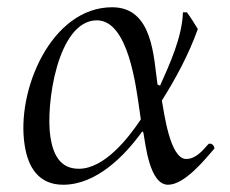

<svg xmlns="http://www.w3.org/2000/svg" viewBox="-20 -493 634 529"><path d="M562 -97H555C539 -79 520 -55 493 -55C448 -55 432 -184 426 -216C465 -278 500 -343 525 -413C516 -428 506 -444 495 -459H484C482 -391 447 -315 421 -257L414 -260C403 -337 401 -473 289 -473C121 -473 24 -243 48 -93C57 -33 86 16 154 16C246 16 324 -64 372 -131L375 -128C381 -95 392 16 443 16C489 16 545 -54 571 -84C570 -91 567 -94 562 -97ZM368 -164C334 -113 268 -28 197 -28C144 -28 126 -70 119 -115C105 -202 138 -437 247 -437C334 -437 355 -252 364 -192Z"/></svg>

Font: Asana Math
Style: Regular
Weight: 400
Version: Version 000.958